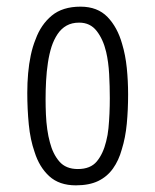

<svg xmlns="http://www.w3.org/2000/svg" viewBox="-20 -547 467 577"><path d="M208 10Q158 10 128 -17.5Q98 -45 84 -90Q71 -127 66.5 -173Q62 -219 62 -268Q62 -298 64.5 -326.5Q67 -355 72.5 -381Q78 -407 87 -429Q103 -473 135.5 -500Q168 -527 222 -527Q273 -527 303 -496Q333 -465 347 -415Q357 -382 361 -343Q365 -304 365 -263Q365 -217 361 -175Q357 -133 346 -98Q337 -65 319.5 -40.5Q302 -16 275 -3Q248 10 208 10ZM214 -39Q252 -39 271 -62Q290 -85 299 -122Q304 -141 306 -162Q308 -183 309 -206Q310 -229 310 -252Q310 -288 308 -324.5Q306 -361 299 -391Q290 -429 270.5 -454Q251 -479 218 -479Q196 -479 180 -470Q164 -461 153 -444.5Q142 -428 135 -407Q128 -385 124 -358.5Q120 -332 118.5 -304Q117 -276 117 -249Q117 -226 118 -203Q119 -180 122 -158.5Q125 -137 130 -119Q139 -84 158.5 -61.5Q178 -39 214 -39Z"/></svg>

Font: Truculenta Light
Style: Regular
Weight: 300
Version: Version 1.002